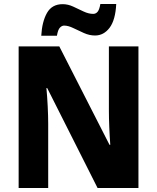

<svg xmlns="http://www.w3.org/2000/svg" viewBox="-20 -948 792 968"><path d="M678 0H472L218 -504H214Q218 -462 220.5 -412.5Q223 -363 223 -324V0H74V-714H279L532 -218H536Q533 -257 531 -305.5Q529 -354 529 -391V-714H678ZM188 -768Q192 -839 217 -883Q242 -927 296 -927Q323 -927 349.5 -914.5Q376 -902 401.5 -890Q427 -878 450 -878Q463 -878 472 -888.5Q481 -899 486 -928H566Q562 -847 532.5 -808Q503 -769 459 -769Q431 -769 403 -781.5Q375 -794 349.5 -806.5Q324 -819 303 -819Q292 -819 282 -808.5Q272 -798 267 -768Z"/></svg>

Font: Noto Sans Hebrew SemiCondensed ExtraBold
Style: Regular
Weight: 800
Width: 4
Designer: Monotype Design Team
Foundry: Monotype Imaging Inc.
Version: Version 2.004; ttfautohint (v1.8.4.7-5d5b)